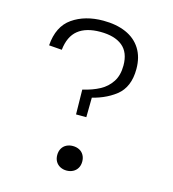

<svg xmlns="http://www.w3.org/2000/svg" viewBox="-112 -834 843 938"><g transform="rotate(15 310.0 -365.0)"><path d="M336.5 -265H284.5L282.5 -390Q332 -401.5 367.8 -420.8Q403.5 -440 425 -473Q446.5 -506 446.5 -555.5Q446.5 -622 407.2 -653.8Q368 -685.5 295.5 -685.5Q223.5 -685.5 183.2 -653.2Q143 -621 135.5 -552L70 -557Q77 -654.5 140 -698.2Q203 -742 295.5 -742Q361.5 -742 410.2 -720.8Q459 -699.5 485.5 -657.5Q512 -615.5 512 -555.5Q512 -463.5 455.2 -419Q398.5 -374.5 311.5 -358L338 -382.5ZM247 -50Q247 -69 255.2 -83.2Q263.5 -97.5 278 -104.8Q292.5 -112 310 -112Q328 -112 342.5 -104.8Q357 -97.5 365.2 -83.2Q373.5 -69 373.5 -50Q373.5 -31 365.2 -17Q357 -3 342.5 4.5Q328 12 310 12Q292.5 12 278 4.5Q263.5 -3 255.2 -17Q247 -31 247 -50Z"/></g></svg>

Font: Monaspace Krypton Var ExLight
Style: Regular
Weight: 200
Designer: Riley Cran and the Lettermatic Team
Version: Version 1.200 (Monaspace Krypton Var)